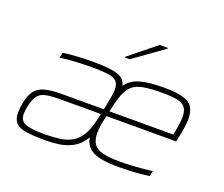

<svg xmlns="http://www.w3.org/2000/svg" viewBox="-122 -928 1306 1120"><g transform="rotate(20 531.0 -367.5)"><path d="M256 8Q180 8 134.5 1Q89 -6 69 -27.5Q49 -49 49 -90Q49 -103 50.5 -118Q52 -133 55 -149Q65 -201 86 -229Q107 -257 146.5 -268Q186 -279 251 -279Q295 -279 338.5 -279Q382 -279 426 -279Q470 -279 513 -279L522 -324Q527 -350 530.5 -370.5Q534 -391 534 -407Q534 -444 516.5 -460.5Q499 -477 459.5 -481.5Q420 -486 354 -486Q328 -486 292.5 -484.5Q257 -483 223.5 -480Q190 -477 167 -473L174 -506Q208 -512 258 -515Q308 -518 366 -518Q467 -518 513 -502.5Q559 -487 568 -444Q595 -485 649.5 -501.5Q704 -518 801 -518Q876 -518 918.5 -506Q961 -494 978.5 -467Q996 -440 996 -393Q996 -367 990.5 -334Q985 -301 976 -260L973 -247H541Q533 -214 528.5 -187Q524 -160 524 -138Q524 -94 541 -69Q558 -44 598 -34Q638 -24 707 -24Q738 -24 773.5 -26Q809 -28 843.5 -31Q878 -34 905 -38L898 -5Q876 -1 844 2Q812 5 776 6.5Q740 8 706 8Q594 8 547 -18Q500 -44 492 -97Q465 -51 426.5 -28.5Q388 -6 344 1Q300 8 256 8ZM236 -24Q289 -24 331.5 -30Q374 -36 406 -54Q438 -72 461 -109.5Q484 -147 498 -210L506 -247H255Q198 -247 165 -240Q132 -233 115 -210Q98 -187 88 -139Q86 -127 84.5 -115.5Q83 -104 83 -94Q83 -52 117 -38Q151 -24 236 -24ZM548 -279H944L948 -298Q950 -306 952.5 -324Q955 -342 957.5 -361Q960 -380 960 -391Q960 -433 943.5 -453Q927 -473 892 -479.5Q857 -486 802 -486Q731 -486 687.5 -478.5Q644 -471 618.5 -450Q593 -429 577.5 -388Q562 -347 548 -279ZM525 -605 526 -610 691 -743H742L741 -738L555 -605Z"/></g></svg>

Font: Saira Expanded Thin
Style: Italic
Weight: 250
Width: 7
Italic angle: -12°
Designer: Hector Gatti with collaboration of the Omnibus-Type team
Foundry: Omnibus-Type
Version: Version 1.101